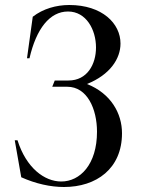

<svg xmlns="http://www.w3.org/2000/svg" viewBox="-20 -735 569 768"><path d="M236 13C365 13 468 -60 468 -202C468 -281 424 -361 328 -399C420 -436 462 -500 462 -561C462 -641 389 -715 257 -715C205 -715 152 -700 111 -668L88 -502H98C125 -620 179 -689 252 -689C325 -689 364 -616 364 -545C364 -478 329 -413 254 -413H199L189 -388H249C329 -388 368 -299 368 -208C368 -77 300 -9 225 -9C158 -9 85 -63 50 -174H39L65 -26C123 0 182 13 236 13Z"/></svg>

Font: Sprat Condesed
Style: Regular
Weight: 400
Width: 3
Designer: Ethan Nakache
Foundry: Collletttivo
Version: Version 2.000;Glyphs 3.2 (3217)